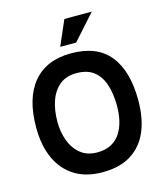

<svg xmlns="http://www.w3.org/2000/svg" viewBox="-132 -1013 964 1123"><g transform="rotate(-15 350.0 -452.0)"><path d="M364.5 -914H530.5L395.5 -762.8H298.8ZM40.8 -343Q40.8 -520.2 120.5 -615.1Q200.2 -710 350 -710Q506.5 -710 582.9 -615.1Q659.2 -520.2 659.2 -343Q659.2 -234.2 625.5 -155.2Q591.8 -76.2 523 -33.1Q454.2 10 350 10Q250.2 10 181.4 -33.1Q112.5 -76.2 76.6 -155.2Q40.8 -234.2 40.8 -343ZM350 -110.2Q399.5 -110.2 434.2 -128.9Q469 -147.5 490.1 -180.2Q511.2 -213 520.9 -254.8Q530.5 -296.5 530.5 -343Q530.5 -414.5 513 -470.2Q495.5 -526 456.1 -557.9Q416.8 -589.8 350 -589.8Q288.8 -589.8 248.9 -557.9Q209 -526 189.2 -470.2Q169.5 -414.5 169.5 -343Q169.5 -281.5 189.2 -228.2Q209 -175 248.9 -142.6Q288.8 -110.2 350 -110.2Z"/></g></svg>

Font: Haskoy
Style: Regular
Weight: 400
Designer: Ertekin Erdin
Foundry: Ertekin Erdin
Version: Version 1.500